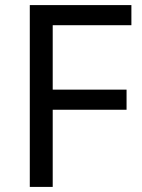

<svg xmlns="http://www.w3.org/2000/svg" viewBox="-20 -734 559 754"><path d="M187 0H97V-714H496V-635H187V-382H477V-303H187Z"/></svg>

Font: Noto Sans Ugaritic
Style: Regular
Weight: 400
Designer: Monotype Design Team
Foundry: Monotype Imaging Inc.
Version: Version 2.001; ttfautohint (v1.8.4.7-5d5b)